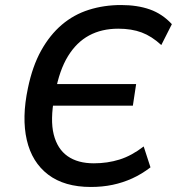

<svg xmlns="http://www.w3.org/2000/svg" viewBox="-20 -734 703 763"><path d="M341 9Q236 9 171.5 -40Q107 -89 86.5 -177.5Q66 -266 91 -384Q109 -471 143.5 -533Q178 -595 225.5 -635.5Q273 -676 333 -695Q393 -714 461 -714Q526 -714 575.5 -696.5Q625 -679 663 -638L621 -555Q583 -590 543 -605Q503 -620 450 -620Q384 -620 334 -593Q284 -566 250 -510.5Q216 -455 200 -368L172 -400H521L508 -314H154L196 -349Q179 -257 193.5 -199.5Q208 -142 248.5 -113.5Q289 -85 353 -85Q407 -85 455 -100Q503 -115 551 -152L578 -69Q543 -42 505.5 -25Q468 -8 427.5 0.5Q387 9 341 9Z"/></svg>

Font: Nunito Sans 7pt SemiCondensed SemiBold
Style: Italic
Weight: 600
Width: 4
Italic angle: -9°
Designer: Vernon Adams
Foundry: Vernon Adams
Version: Version 3.101;gftools[0.9.27]